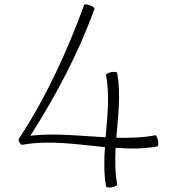

<svg xmlns="http://www.w3.org/2000/svg" viewBox="-20 -831 769 860"><path d="M83 -183C204 -204 327 -184 450 -172C446 -113 445 -54 455 4C456 9 468 10 481 8C495 5 505 0 505 -4C495 -59 495 -114 498 -169C560 -164 623 -164 684 -175C689 -176 690 -188 688 -201C685 -215 680 -225 676 -225C618 -214 560 -213 501 -214C509 -311 522 -408 505 -504C504 -509 492 -510 479 -508C465 -505 455 -500 455 -496C472 -403 461 -310 453 -216C340 -222 227 -236 116 -223C230 -402 331 -591 403 -791C405 -796 396 -803 383 -807C370 -812 358 -813 357 -809C280 -599 187 -396 65 -210C62 -204 63 -197 68 -192C68 -188 75 -181 83 -183Z"/></svg>

Font: Nupuram Thin
Style: Regular
Weight: 100
Designer: Santhosh Thottingal (santhosh.thottingal@gmail.com)
Foundry: SMC
Version: Version 1.000